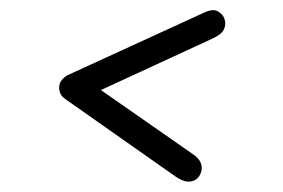

<svg xmlns="http://www.w3.org/2000/svg" viewBox="-20 -461 546 370"><path d="M318 -121 106 -270Q99 -275 96.5 -280.5Q94 -286 94 -292Q94 -300 98.5 -306Q103 -312 110 -316L374 -437Q391 -445 401 -438.5Q411 -432 413 -423Q416 -413 411 -403.5Q406 -394 388 -386L141 -272L145 -308L353 -163Q367 -153 368.5 -141Q370 -129 362 -119Q355 -111 343.5 -111Q332 -111 318 -121Z"/></svg>

Font: Edu SA Beginner
Style: Regular
Weight: 400
Designer: Tina and Corey Anderson
Foundry: Google for Education
Version: Version 1.003